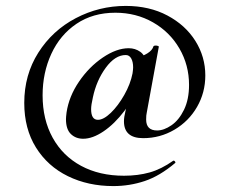

<svg xmlns="http://www.w3.org/2000/svg" viewBox="-20 -523 769 649"><path d="M62 -175Q62 -270 109.5 -345Q157 -420 236 -461.5Q315 -503 405 -503Q485 -503 546 -470.5Q607 -438 640.5 -384.5Q674 -331 674 -268Q674 -210 646 -161.5Q618 -113 569.5 -84.5Q521 -56 464 -56Q399 -56 399 -113Q399 -127 404 -147L423 -234L457 -247Q434 -192 400.5 -148Q367 -104 330 -79Q293 -54 261 -54Q236 -54 219.5 -70Q203 -86 203 -120Q203 -127 205 -143Q213 -197 247 -247Q281 -297 327.5 -328.5Q374 -360 415 -360Q437 -360 454 -348Q471 -336 474 -311L444 -330Q461 -332 478 -342.5Q495 -353 499 -367Q501 -369 506 -369Q510 -369 513 -368Q516 -367 517 -366L476 -142Q474 -134 474 -119Q474 -82 511 -82Q534 -82 559.5 -99.5Q585 -117 602 -152Q619 -187 619 -236Q619 -303 586.5 -359Q554 -415 497 -447.5Q440 -480 370 -480Q294 -480 238.5 -442.5Q183 -405 153.5 -341Q124 -277 124 -201Q124 -119 158 -57.5Q192 4 254 37.5Q316 71 399 71Q446 71 485.5 60Q525 49 566 20H567Q570 20 572 23.5Q574 27 572 28Q520 72 469 89Q418 106 363 106Q278 106 209.5 72.5Q141 39 101.5 -24.5Q62 -88 62 -175ZM428 -275Q430 -289 430 -295Q430 -314 423.5 -325.5Q417 -337 405 -337Q369 -337 337.5 -294Q306 -251 294 -194Q288 -168 288 -154Q288 -118 311 -118Q330 -118 354.5 -141.5Q379 -165 400 -202Q421 -239 428 -275Z"/></svg>

Font: Cormorant Infant
Style: Bold Italic
Weight: 700
Italic angle: -10°
Designer: Christian Thalmann (Catharsis Fonts)
Foundry: Catharsis Fonts
Version: Version 4.000